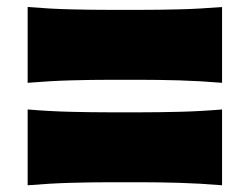

<svg xmlns="http://www.w3.org/2000/svg" viewBox="-20 -640 727 559"><path d="M60.5 -398.9V-619.6Q125 -614.3 185.3 -612.8Q245.6 -611.3 298.8 -611.3H388.7Q441.9 -611.3 502 -612.8Q562 -614.3 626.5 -619.6V-398.9Q562 -404.3 502 -406Q441.9 -407.7 388.7 -407.7H298.8Q245.6 -407.7 185.3 -406Q125 -404.3 60.5 -398.9ZM60.5 -100.6V-321.3Q125 -315.9 185.3 -314.5Q245.6 -313 298.8 -313H388.7Q441.9 -313 502 -314.5Q562 -315.9 626.5 -321.3V-100.6Q562 -106 502 -107.7Q441.9 -109.4 388.7 -109.4H298.8Q245.6 -109.4 185.3 -107.7Q125 -106 60.5 -100.6Z"/></svg>

Font: Pinar-DS1-FD Black
Style: Regular
Weight: 900
Designer: Amin Abedi
Version: Version 2.000